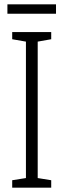

<svg xmlns="http://www.w3.org/2000/svg" viewBox="-20 -954 291 881"><path d="M237 -934H14V-891H237ZM215 -93V-127L153 -137V-763L215 -774V-807H36V-774L99 -763V-137L36 -127V-93Z"/></svg>

Font: Noto Sans Kannada UI ExtraCondensed Light
Style: Regular
Weight: 300
Width: 2
Designer: Jelle Bosma - Monotype Design Team
Foundry: Monotype Imaging Inc.
Version: Version 2.005